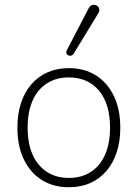

<svg xmlns="http://www.w3.org/2000/svg" viewBox="-20 -778 578 806"><path d="M269 8Q203 8 154.5 -23Q106 -54 79.5 -110Q53 -166 53 -242Q53 -299 68 -345Q83 -391 111.5 -424Q140 -457 180 -474.5Q220 -492 269 -492Q335 -492 383.5 -461Q432 -430 458.5 -374Q485 -318 485 -242Q485 -185 470 -139Q455 -93 426.5 -60Q398 -27 358.5 -9.5Q319 8 269 8ZM269 -31Q322 -31 361 -56Q400 -81 421 -128.5Q442 -176 442 -242Q442 -342 395.5 -397.5Q349 -453 269 -453Q216 -453 177 -428Q138 -403 117 -356Q96 -309 96 -242Q96 -142 143 -86.5Q190 -31 269 -31ZM289 -552Q285 -546 279 -544.5Q273 -543 267 -545.5Q261 -548 259 -554Q257 -560 261 -568L352 -743Q357 -753 364.5 -756Q372 -759 379 -757.5Q386 -756 391 -751Q396 -746 397 -738.5Q398 -731 393 -723Z"/></svg>

Font: Nunito ExtraLight
Style: Regular
Weight: 200
Designer: Vernon Adams
Foundry: Vernon Adams
Version: Version 3.602